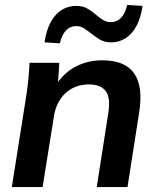

<svg xmlns="http://www.w3.org/2000/svg" viewBox="-20 -760 643 780"><path d="M28 0 88 -379Q97 -440 100 -505H221L216 -427Q247 -470 293.5 -492.5Q340 -515 396 -515Q580 -515 545 -301L498 0H373L420 -301Q430 -363 409.5 -390Q389 -417 342 -417Q284 -417 246 -381.5Q208 -346 199 -287L153 0ZM223 -584 161 -588Q171 -659 205 -697.5Q239 -736 290 -736Q317 -736 335.5 -725Q354 -714 370 -700Q384 -688 398.5 -679Q413 -670 430 -670Q480 -670 497 -740L559 -736Q549 -665 515 -626.5Q481 -588 431 -588Q404 -588 384.5 -600Q365 -612 349 -625Q335 -636 321 -645Q307 -654 290 -654Q240 -654 223 -584Z"/></svg>

Font: Mulish
Style: Bold Italic
Weight: 700
Italic angle: -9°
Designer: Vernon Adams
Foundry: Vernon Adams
Version: Version 3.603; ttfautohint (v1.8.3)